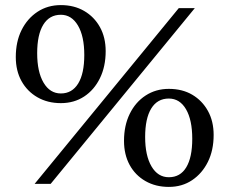

<svg xmlns="http://www.w3.org/2000/svg" viewBox="-20 -722 901 754"><path d="M116 0 682 -690H745L179 0ZM219 -317Q167 -317 127 -340Q87 -363 64.5 -403.5Q42 -444 42 -498Q42 -558 64.5 -603.5Q87 -649 127 -675.5Q167 -702 219 -702Q271 -702 310.5 -679Q350 -656 372.5 -615.5Q395 -575 395 -521Q395 -461 372.5 -415Q350 -369 310.5 -343Q271 -317 219 -317ZM219 -355Q263 -355 287 -394Q311 -433 311 -506Q311 -580 286 -622Q261 -664 219 -664Q174 -664 150 -625Q126 -586 126 -513Q126 -440 151 -397.5Q176 -355 219 -355ZM643 12Q591 12 551 -11Q511 -34 489 -74.5Q467 -115 467 -169Q467 -229 489.5 -275Q512 -321 552 -347Q592 -373 643 -373Q696 -373 735 -350Q774 -327 796.5 -286.5Q819 -246 819 -192Q819 -132 796.5 -86.5Q774 -41 734.5 -14.5Q695 12 643 12ZM643 -26Q688 -26 711.5 -65Q735 -104 735 -177Q735 -251 710.5 -293Q686 -335 643 -335Q598 -335 574 -296Q550 -257 550 -184Q550 -111 575 -68.5Q600 -26 643 -26Z"/></svg>

Font: Platypi Light
Style: Regular
Weight: 400
Version: Version 1.200